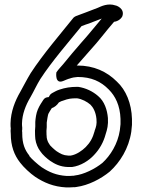

<svg xmlns="http://www.w3.org/2000/svg" viewBox="-20 -788 624 838"><path d="M26 -243C26 -239 26 -234 27 -227C26 -222 26 -213 27 -204C27 -151 42 -111 68 -78C83 -58 112 -31 134 -16C172 9 213 27 269 30H270C281 30 290 30 302 29C305 29 305 30 314 28C366 21 420 -7 459 -39C504 -80 542 -140 553 -213L556 -243V-269C554 -337 530 -395 490 -432C446 -476 389 -502 318 -502H315C334 -524 358 -551 373 -568C411 -609 442 -652 478 -693C491 -694 507 -703 514 -717C526 -752 486 -764 486 -764H485C451 -776 421 -760 407 -754L355 -734C343 -730 327 -724 312 -718C308 -716 304 -714 301 -711C245 -641 168 -552 114 -469C97 -441 83 -413 69 -388C45 -347 27 -300 26 -250ZM76 -243V-250C77 -289 91 -327 113 -364C128 -390 141 -419 156 -443C206 -520 280 -605 336 -674C350 -679 359 -683 370 -686C371 -686 372 -687 372 -687L424 -707C393 -671 366 -636 335 -602C313 -577 275 -532 255 -507C246 -496 236 -487 226 -472C226 -472 218 -418 257 -435C262 -437 277 -444 287 -446C288 -446 288 -447 289 -447C294 -449 306 -451 319 -452C378 -452 420 -433 455 -397C483 -369 504 -328 506 -269V-246C505 -235 504 -227 503 -219C494 -160 462 -109 427 -77C395 -51 345 -26 306 -22C305 -22 303 -21 302 -21H298C292 -20 280 -20 271 -20C225 -23 194 -37 162 -58C145 -70 117 -95 108 -107V-109C88 -134 77 -161 77 -206V-210C76 -215 76 -218 77 -223V-232C77 -233 76 -238 76 -243ZM133 -200C133 -191 134 -187 134 -185V-182C137 -160 146 -141 155 -129C166 -112 186 -95 199 -86C218 -73 242 -60 277 -59H294C333 -64 369 -88 390 -111C415 -137 432 -168 441 -202C448 -223 453 -243 451 -273C448 -308 436 -346 408 -369C385 -389 355 -404 321 -409H318C287 -409 264 -405 240 -397C224 -392 217 -386 210 -383C204 -380 198 -375 196 -370C195 -367 193 -365 192 -364C182 -364 174 -360 169 -352C163 -342 153 -329 145 -310C138 -294 135 -271 134 -256V-236C133 -224 132 -211 133 -200ZM183 -201V-203C182 -211 183 -222 184 -233V-253C185 -262 189 -286 191 -291C194 -298 200 -306 206 -316C218 -320 229 -329 237 -341C244 -345 251 -348 256 -349C278 -357 288 -359 316 -359C338 -356 360 -344 375 -331C386 -320 398 -300 401 -269C403 -246 400 -236 393 -217V-216C385 -186 373 -165 354 -146C339 -131 314 -113 289 -109H277C256 -110 244 -117 227 -128C222 -131 196 -154 196 -158C190 -166 186 -175 184 -187C184 -194 183 -198 183 -201Z"/></svg>

Font: Hussar Pisanka
Style: Out
Weight: 400
Designer: Robert Jablonski
Foundry: Cannot Into Space Fonts
Version: Version 1.070